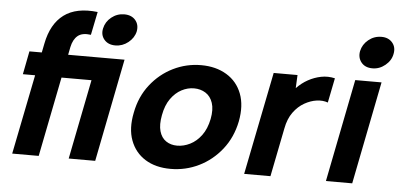

<svg xmlns="http://www.w3.org/2000/svg" viewBox="-50 -823 1939 931"><g transform="rotate(5 919.5 -358.0)"><path d="M489 -566Q454 -566 435 -588.5Q416 -611 423 -643Q430 -676 457.5 -698Q485 -720 520 -720Q555 -720 574 -698Q593 -676 587 -643Q580 -611 552 -588.5Q524 -566 489 -566ZM540 -501 441 0H312L389 -388H55L77 -501ZM146 -545Q165 -642 225.5 -687Q286 -732 390 -720L367 -607Q325 -613 303 -595Q281 -577 273 -539L166 0H37Z M808 7Q735 7 684.5 -24.5Q634 -56 612.5 -113.5Q591 -171 607 -249Q622 -328 667.5 -386Q713 -444 777 -475.5Q841 -507 913 -507Q985 -507 1037 -475.5Q1089 -444 1111 -386.5Q1133 -329 1118 -251Q1102 -172 1056 -114Q1010 -56 945.5 -24.5Q881 7 808 7ZM830 -108Q862 -108 893 -123.5Q924 -139 947.5 -170.5Q971 -202 981 -251Q990 -298 979.5 -329.5Q969 -361 944.5 -376.5Q920 -392 888 -392Q857 -392 827.5 -376.5Q798 -361 775.5 -329.5Q753 -298 744 -249Q735 -202 744 -170.5Q753 -139 776 -123.5Q799 -108 830 -108Z M1266 -500H1382L1379 -436Q1404 -462 1434 -478.5Q1464 -495 1497 -501.5Q1530 -508 1564 -500L1540 -380Q1516 -389 1486 -385Q1456 -381 1426 -364Q1396 -347 1373 -315.5Q1350 -284 1341 -236L1294 0H1166Z M1663 -500H1791L1692 0H1564ZM1741 -564Q1705 -564 1686.5 -587Q1668 -610 1674 -642Q1681 -675 1708.5 -697.5Q1736 -720 1772 -720Q1806 -720 1825 -697.5Q1844 -675 1837 -642Q1831 -610 1803 -587Q1775 -564 1741 -564Z"/></g></svg>

Font: Albert Sans
Style: Bold Italic
Weight: 700
Italic angle: -11.25°
Designer: Andreas Rasmussen
Foundry: a.Foundry
Version: Version 1.025